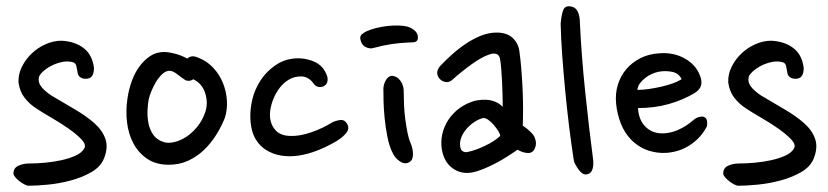

<svg xmlns="http://www.w3.org/2000/svg" viewBox="-20 -657 2645 613"><path d="M228 -424Q226 -435 224 -445Q222 -455 214 -458Q197 -463 178 -459Q159 -455 143 -446.5Q127 -438 116 -427.5Q105 -417 104 -409Q101 -394 112 -380Q123 -366 144 -352Q179 -331 217 -309Q255 -287 281 -264Q307 -241 316.5 -213.5Q326 -186 312 -151Q301 -124 271 -107Q241 -90 205 -80.5Q169 -71 133 -67.5Q97 -64 72 -64Q66 -64 57.5 -68.5Q49 -73 41.5 -79Q34 -85 28.5 -91.5Q23 -98 23 -103Q23 -121 39 -128Q55 -135 72 -135Q96 -135 123.5 -137.5Q151 -140 176 -145.5Q201 -151 221 -160Q241 -169 249 -183Q256 -195 240.5 -211.5Q225 -228 199.5 -246Q174 -264 144.5 -281Q115 -298 94 -312Q73 -326 58 -345.5Q43 -365 39 -394Q38 -420 50 -444Q62 -468 81.5 -486.5Q101 -505 126 -516Q151 -527 176 -527Q219 -525 247 -503.5Q275 -482 280 -440Q280 -426 275.5 -417Q271 -408 260 -406Q246 -404 237.5 -409.5Q229 -415 228 -424Z M610 -474Q640 -463 660.5 -441Q681 -419 692 -391.5Q703 -364 704.5 -335Q706 -306 698 -281Q687 -253 670 -226Q653 -199 631 -178Q609 -157 581 -144Q553 -131 519 -131Q478 -131 450 -150Q422 -169 406 -199Q390 -229 385.5 -267Q381 -305 387 -343Q391 -371 400.5 -397.5Q410 -424 425 -444.5Q440 -465 459.5 -478Q479 -491 504 -491Q518 -491 539 -485.5Q560 -480 578 -470Q591 -482 610 -474ZM572 -401Q561 -408 546.5 -419.5Q532 -431 521 -431Q509 -431 497.5 -420Q486 -409 477.5 -394.5Q469 -380 463 -365Q457 -350 455 -341Q452 -326 451 -305Q450 -284 454 -263.5Q458 -243 469.5 -226.5Q481 -210 504 -203Q518 -199 537 -203.5Q556 -208 574.5 -220Q593 -232 609.5 -252Q626 -272 635 -298Q645 -327 635.5 -358.5Q626 -390 597 -404Q590 -399 583 -399Q576 -399 572 -401Z M1014 -382Q1007 -378 997 -379.5Q987 -381 980 -392Q964 -413 941 -413Q920 -413 903.5 -403.5Q887 -394 874.5 -378.5Q862 -363 854 -344Q846 -325 843 -306Q838 -271 855 -247Q872 -223 908 -223Q937 -222 973.5 -234.5Q1010 -247 1042 -267Q1056 -273 1068 -274Q1080 -275 1088 -262Q1098 -246 1083 -229.5Q1068 -213 1043 -200Q1018 -186 990.5 -175.5Q963 -165 935 -160.5Q907 -156 879.5 -160Q852 -164 828 -179Q790 -205 782 -253Q774 -301 789 -352Q795 -371 806 -390.5Q817 -410 832.5 -426Q848 -442 867 -453.5Q886 -465 909 -469Q946 -475 980 -461.5Q1014 -448 1025 -412Q1027 -404 1025 -395.5Q1023 -387 1014 -382Z M1314 -533Q1312 -523 1300 -522Q1288 -521 1280 -521Q1255 -520 1228.5 -516Q1202 -512 1173 -504Q1161 -500 1147 -507Q1133 -514 1130 -535Q1130 -543 1136 -548Q1142 -553 1150 -557Q1163 -563 1181 -567.5Q1199 -572 1217.5 -574Q1236 -576 1253 -575.5Q1270 -575 1281 -572Q1297 -567 1306.5 -557Q1316 -547 1314 -533ZM1291 -200Q1298 -184 1298.5 -165.5Q1299 -147 1288 -140Q1274 -131 1258 -141Q1242 -151 1234 -168Q1223 -189 1217 -219.5Q1211 -250 1208 -280Q1205 -310 1204.5 -336Q1204 -362 1204 -375Q1205 -389 1212 -401Q1219 -413 1230 -415Q1248 -414 1259 -398.5Q1270 -383 1269 -360Q1269 -342 1270 -320Q1271 -298 1274 -276Q1277 -254 1281 -233.5Q1285 -213 1291 -200Z M1638 -495Q1642 -467 1644.5 -435.5Q1647 -404 1648.5 -372Q1650 -340 1650 -310Q1650 -280 1649 -256Q1681 -234 1687.5 -217Q1694 -200 1689 -187Q1683 -169 1667.5 -168.5Q1652 -168 1632 -179Q1618 -169 1600 -157.5Q1582 -146 1562 -135.5Q1542 -125 1522 -117Q1502 -109 1485 -106Q1453 -101 1427.5 -118Q1402 -135 1393 -169Q1387 -192 1390 -216.5Q1393 -241 1405 -263.5Q1417 -286 1437.5 -304Q1458 -322 1486 -332Q1493 -335 1505.5 -337Q1518 -339 1531.5 -338.5Q1545 -338 1559 -333Q1573 -328 1585 -316Q1585 -333 1584.5 -353.5Q1584 -374 1583 -395Q1582 -416 1580.5 -434.5Q1579 -453 1577 -466Q1575 -481 1565.5 -484.5Q1556 -488 1542 -483Q1518 -475 1486 -452Q1454 -429 1425 -403Q1416 -394 1404.5 -395Q1393 -396 1385 -404Q1377 -412 1376 -422.5Q1375 -433 1384 -445Q1401 -463 1422 -482Q1443 -501 1466 -516.5Q1489 -532 1513 -542Q1537 -552 1561 -553Q1596 -554 1615 -537.5Q1634 -521 1638 -495ZM1522 -280Q1509 -277 1494.5 -267.5Q1480 -258 1468.5 -244.5Q1457 -231 1451.5 -214.5Q1446 -198 1451 -182Q1453 -176 1459.5 -173Q1466 -170 1474 -172Q1498 -177 1528.5 -191.5Q1559 -206 1577 -223Q1577 -229 1571 -238.5Q1565 -248 1557 -257.5Q1549 -267 1539.5 -274Q1530 -281 1522 -280Z M1831 -593Q1836 -484 1848 -367.5Q1860 -251 1874 -145Q1877 -101 1850 -100Q1844 -100 1838 -104.5Q1832 -109 1827 -116Q1822 -123 1817.5 -131Q1813 -139 1812 -145Q1804 -196 1797 -253Q1790 -310 1784.5 -367.5Q1779 -425 1775 -480Q1771 -535 1770 -581Q1772 -605 1777 -621.5Q1782 -638 1798 -637Q1815 -636 1822.5 -623.5Q1830 -611 1831 -593Z M2198 -360Q2159 -337 2114 -324.5Q2069 -312 2017 -312Q2019 -277 2037 -256.5Q2055 -236 2082 -232Q2098 -230 2114.5 -233Q2131 -236 2145.5 -242.5Q2160 -249 2172 -257Q2184 -265 2193 -273Q2202 -281 2212 -283.5Q2222 -286 2227 -284Q2241 -279 2237 -254Q2221 -222 2191 -199.5Q2161 -177 2124 -171Q2092 -165 2058 -174Q2024 -183 1997 -209Q1974 -232 1962 -263Q1950 -294 1947 -327Q1944 -358 1952.5 -386Q1961 -414 1979 -435.5Q1997 -457 2024 -471Q2051 -485 2087 -487Q2130 -490 2165 -471Q2200 -452 2214 -418Q2222 -399 2218.5 -385Q2215 -371 2198 -360ZM2083 -428Q2073 -426 2061.5 -421Q2050 -416 2040.5 -408.5Q2031 -401 2023.5 -391.5Q2016 -382 2015 -370Q2032 -370 2052.5 -373Q2073 -376 2092.5 -380.5Q2112 -385 2128.5 -391Q2145 -397 2156 -404Q2148 -423 2126.5 -427.5Q2105 -432 2083 -428Z M2494 -424Q2492 -435 2490 -445Q2488 -455 2480 -458Q2463 -463 2444 -459Q2425 -455 2409 -446.5Q2393 -438 2382 -427.5Q2371 -417 2370 -409Q2367 -394 2378 -380Q2389 -366 2410 -352Q2445 -331 2483 -309Q2521 -287 2547 -264Q2573 -241 2582.5 -213.5Q2592 -186 2578 -151Q2567 -124 2537 -107Q2507 -90 2471 -80.5Q2435 -71 2399 -67.5Q2363 -64 2338 -64Q2332 -64 2323.5 -68.5Q2315 -73 2307.5 -79Q2300 -85 2294.5 -91.5Q2289 -98 2289 -103Q2289 -121 2305 -128Q2321 -135 2338 -135Q2362 -135 2389.5 -137.5Q2417 -140 2442 -145.5Q2467 -151 2487 -160Q2507 -169 2515 -183Q2522 -195 2506.5 -211.5Q2491 -228 2465.5 -246Q2440 -264 2410.5 -281Q2381 -298 2360 -312Q2339 -326 2324 -345.5Q2309 -365 2305 -394Q2304 -420 2316 -444Q2328 -468 2347.5 -486.5Q2367 -505 2392 -516Q2417 -527 2442 -527Q2485 -525 2513 -503.5Q2541 -482 2546 -440Q2546 -426 2541.5 -417Q2537 -408 2526 -406Q2512 -404 2503.5 -409.5Q2495 -415 2494 -424Z"/></svg>

Font: Nanum Pen
Style: Regular
Weight: 400
Designer: Doo-yul Kwak; Hyunghwan Choi; Nicolas Noh;
Foundry: NHN Corporation
Version: Version 1.10